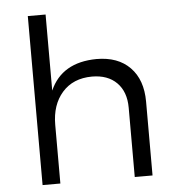

<svg xmlns="http://www.w3.org/2000/svg" viewBox="-53 -791 767 840"><g transform="rotate(-5 331.0 -371.0)"><path d="M382.8 -528.8Q477.1 -528.8 530 -474.6Q583 -420.4 583 -324.2V0H504.9V-304.2Q504.9 -374.5 465.3 -414.3Q425.8 -454.1 356 -454.1Q273.4 -453.6 225.8 -399.7Q178.2 -345.7 178.2 -257.8V0H100.1V-742.2H178.2V-408.2Q230.5 -527.3 382.8 -528.8Z"/></g></svg>

Font: Montserrat-Arabic Light
Style: Regular
Weight: 300
Designer: Mohamed Gaber
Foundry: Kief Type Foundry
Version: Version 5.008;PS 005.008;hotconv 1.0.88;makeotf.lib2.5.64775